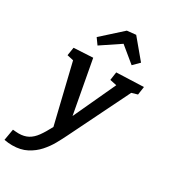

<svg xmlns="http://www.w3.org/2000/svg" viewBox="-303 -926 1127 1282"><g transform="rotate(30 260.0 -285.5)"><path d="M-55 235 -40 148Q-27 149 -16 150Q-5 151 5 151Q47 151 77.5 134.5Q108 118 133 83.5Q158 49 185 -3L76 -454L27 -465L37 -528L184 -536L259 -130L409 -454L357 -465L366 -528L575 -536L566 -473L521 -460L295 -1Q278 34 255 75.5Q232 117 198.5 154.5Q165 192 118 216.5Q71 241 7 241Q-23 241 -55 235ZM168 -621 135 -667 288 -805 356 -812 477 -667 431 -621 313 -718Z"/></g></svg>

Font: Bitter SemiBold
Style: Italic
Weight: 600
Italic angle: -9°
Designer: Sol Matas, and Bitter project Authors
Foundry: Sol Matas
Version: Version 2.001